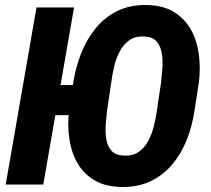

<svg xmlns="http://www.w3.org/2000/svg" viewBox="-20 -741 849 771"><path d="M277.3 -710.9 153.8 0H2.9L126.5 -710.9ZM318.4 -399.4 303.7 -278.8H135.3L150.4 -399.4ZM778.8 -411.1 761.2 -297.9Q752.4 -237.3 730.7 -181.4Q709 -125.5 672.6 -81.8Q636.2 -38.1 585 -13.4Q533.7 11.2 465.8 9.8Q400.9 8.3 357.7 -18.1Q314.5 -44.4 290 -87.9Q265.6 -131.3 258.1 -185.5Q250.5 -239.7 257.3 -296.4L274.4 -409.7Q283.7 -470.2 305.7 -526.4Q327.6 -582.5 364 -627.2Q400.4 -671.9 452.1 -697.3Q503.9 -722.7 571.8 -720.7Q636.2 -719.2 679.7 -692.1Q723.1 -665 747.3 -620.8Q771.5 -576.7 778.6 -522Q785.6 -467.3 778.8 -411.1ZM609.9 -296.4 627 -411.6Q629.4 -434.6 631.8 -464.8Q634.3 -495.1 630.1 -524.2Q626 -553.2 610.1 -573Q594.2 -592.8 560.5 -594.2Q523.4 -596.7 499.3 -579.3Q475.1 -562 460.2 -533.4Q445.3 -504.9 438 -472.4Q430.7 -439.9 426.8 -410.6L409.7 -295.9Q407.2 -272.9 404.8 -242.9Q402.3 -212.9 406.5 -184.3Q410.6 -155.8 426.8 -136.7Q442.9 -117.7 476.6 -116.2Q513.2 -114.3 537.1 -131.1Q561 -147.9 575.7 -175.8Q590.3 -203.6 598.1 -235.6Q606 -267.6 609.9 -296.4Z"/></svg>

Font: Roboto Condensed ExtraBold
Style: Italic
Weight: 800
Italic angle: -12°
Designer: Christian Robertson
Foundry: Google
Version: Version 3.008; 2023